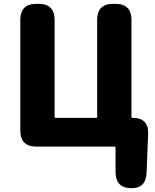

<svg xmlns="http://www.w3.org/2000/svg" viewBox="-20 -765 810 1002"><path d="M662 217Q583 215 583 132V5Q583 0 578 0H170Q86 0 86 -84V-661Q86 -745 170 -745H181Q265 -745 265 -661V-155Q265 -150 270 -150H482Q487 -150 487 -155V-661Q487 -745 571 -745H582Q666 -745 666 -661V-155Q666 -150 671 -150Q757 -150 753 -65L745 136Q742 220 662 217Z"/></svg>

Font: Resource Han Rounded TW Heavy
Style: Regular
Weight: 900
Designer: Cyano Hao (round all glyphs); Ryoko NISHIZUKA 西塚涼子 (kana, bopomofo & ideographs); Paul D. Hunt (Latin, Greek & Cyrillic)
Foundry: Cyano Hao
Version: 0.990